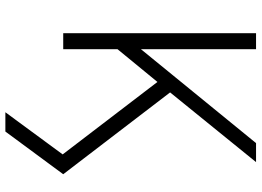

<svg xmlns="http://www.w3.org/2000/svg" viewBox="-146 -594 950 697"><g transform="rotate(90 328.5 -245.0)"><path d="M387 210 540 2 277 -342 158 -197V0H100V-700H158V-282L499 -700H568L315 -388L612 0L457 210Z"/></g></svg>

Font: Geologica-Sharp
Style: Regular
Weight: 100
Designer: Sindre Bremnes, Frode Helland
Foundry: Monokrom Skriftforlag AS
Version: Version 1.010;gftools[0.9.28]